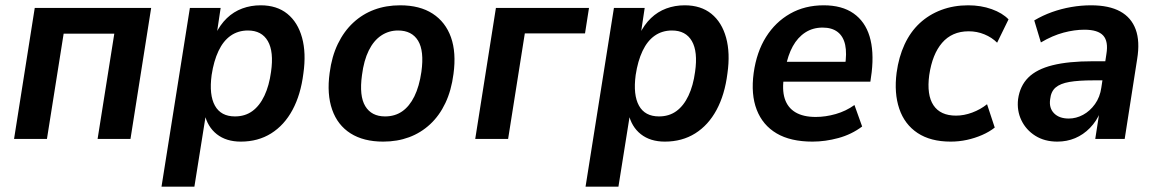

<svg xmlns="http://www.w3.org/2000/svg" viewBox="-20 -524 4370 724"><path d="M33 0 111 -494H550L472 0H348L411 -397H220L157 0Z M589 180 696 -494H812L797 -394H792Q810 -431 835.5 -455.5Q861 -480 893.5 -492Q926 -504 963 -504Q1024 -504 1063.5 -472Q1103 -440 1119 -382Q1135 -324 1124 -247Q1114 -167 1083 -109.5Q1052 -52 1002.5 -21Q953 10 888 10Q833 10 797.5 -18Q762 -46 751 -96H757L713 180ZM866 -85Q904 -85 931.5 -105Q959 -125 977 -163Q995 -201 1002 -253Q1013 -329 990 -369Q967 -409 915 -409Q878 -409 850 -389.5Q822 -370 804 -332Q786 -294 778 -241Q768 -166 790.5 -125.5Q813 -85 866 -85Z M1425 10Q1351 10 1302 -21Q1253 -52 1232.5 -110.5Q1212 -169 1223 -249Q1231 -311 1254 -358.5Q1277 -406 1312 -438.5Q1347 -471 1391.5 -487.5Q1436 -504 1489 -504Q1563 -504 1611.5 -472.5Q1660 -441 1680.5 -383.5Q1701 -326 1690 -245Q1682 -183 1659.5 -135.5Q1637 -88 1602 -55.5Q1567 -23 1522.5 -6.5Q1478 10 1425 10ZM1432 -85Q1469 -85 1496.5 -104Q1524 -123 1542.5 -160.5Q1561 -198 1569 -253Q1580 -332 1556.5 -370.5Q1533 -409 1481 -409Q1446 -409 1417.5 -390Q1389 -371 1370.5 -333.5Q1352 -296 1345 -241Q1334 -162 1357.5 -123.5Q1381 -85 1432 -85Z M1772 0 1850 -494H2201L2186 -398H1959L1896 0Z M2188 180 2295 -494H2411L2396 -394H2391Q2409 -431 2434.5 -455.5Q2460 -480 2492.5 -492Q2525 -504 2562 -504Q2623 -504 2662.5 -472Q2702 -440 2718 -382Q2734 -324 2723 -247Q2713 -167 2682 -109.5Q2651 -52 2601.5 -21Q2552 10 2487 10Q2432 10 2396.5 -18Q2361 -46 2350 -96H2356L2312 180ZM2465 -85Q2503 -85 2530.5 -105Q2558 -125 2576 -163Q2594 -201 2601 -253Q2612 -329 2589 -369Q2566 -409 2514 -409Q2477 -409 2449 -389.5Q2421 -370 2403 -332Q2385 -294 2377 -241Q2367 -166 2389.5 -125.5Q2412 -85 2465 -85Z M3044 10Q2961 10 2908.5 -21Q2856 -52 2833.5 -110Q2811 -168 2822 -249Q2833 -328 2868.5 -384.5Q2904 -441 2959.5 -472.5Q3015 -504 3086 -504Q3155 -504 3198.5 -473.5Q3242 -443 3259 -387Q3276 -331 3267 -252L3262 -216H2917L2928 -291H3184L3166 -273Q3174 -323 3167 -355Q3160 -387 3138.5 -403.5Q3117 -420 3082 -420Q3045 -420 3016.5 -401.5Q2988 -383 2969.5 -349.5Q2951 -316 2942 -268L2937 -239Q2928 -187 2939 -152.5Q2950 -118 2979.5 -100.5Q3009 -83 3056 -83Q3093 -83 3131.5 -94Q3170 -105 3202 -128L3231 -47Q3191 -17 3141.5 -3.5Q3092 10 3044 10Z M3565 10Q3489 10 3440 -22.5Q3391 -55 3371 -114Q3351 -173 3361 -250Q3369 -309 3391 -356.5Q3413 -404 3448 -436.5Q3483 -469 3529.5 -486.5Q3576 -504 3631 -504Q3679 -504 3719.5 -489.5Q3760 -475 3783 -451L3740 -363Q3720 -383 3692 -394.5Q3664 -406 3633 -406Q3601 -406 3576 -395Q3551 -384 3532.5 -362.5Q3514 -341 3502 -311Q3490 -281 3484 -241Q3474 -166 3500 -127Q3526 -88 3585 -88Q3615 -88 3646 -99.5Q3677 -111 3702 -131L3731 -43Q3711 -27 3683.5 -15Q3656 -3 3626 3.5Q3596 10 3565 10Z M3967 10Q3919 10 3884 -12Q3849 -34 3831.5 -70.5Q3814 -107 3819 -150Q3826 -200 3857.5 -231.5Q3889 -263 3949 -278Q4009 -293 4100 -293H4162L4152 -221H4103Q4047 -221 4012.5 -215Q3978 -209 3960.5 -194Q3943 -179 3940 -150Q3935 -117 3954.5 -97Q3974 -77 4010 -77Q4038 -77 4064 -91Q4090 -105 4109 -131.5Q4128 -158 4133 -194L4152 -320Q4160 -368 4140 -390Q4120 -412 4069 -412Q4032 -412 3990.5 -401Q3949 -390 3905 -364L3880 -447Q3912 -466 3947 -478.5Q3982 -491 4019.5 -497.5Q4057 -504 4094 -504Q4162 -504 4204 -481Q4246 -458 4262.5 -413Q4279 -368 4268 -301L4221 0H4110L4126 -103H4130Q4115 -67 4090 -41.5Q4065 -16 4034 -3Q4003 10 3967 10Z"/></svg>

Font: Nunito Sans 10pt SemiCondensed
Style: Bold Italic
Weight: 700
Width: 4
Italic angle: -9°
Designer: Vernon Adams
Foundry: Vernon Adams
Version: Version 3.101;gftools[0.9.27]